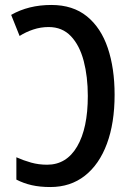

<svg xmlns="http://www.w3.org/2000/svg" viewBox="-20 -744 531 774"><path d="M183 10Q141 10 108 2.5Q75 -5 46 -20V-110Q75 -97 105.5 -88.5Q136 -80 170 -80Q248 -80 291 -153.5Q334 -227 334 -357Q334 -435 317.5 -498Q301 -561 266 -598Q231 -635 176 -635Q144 -635 114 -625Q84 -615 59 -599L25 -684Q95 -724 187 -724Q274 -724 330.5 -678Q387 -632 414.5 -550.5Q442 -469 442 -362Q442 -248 411 -164.5Q380 -81 322 -35.5Q264 10 183 10Z"/></svg>

Font: Avrile Sans Condensed Medium
Style: Regular
Weight: 500
Width: 3
Designer: Monotype Design Team
Foundry: Monotype Imaging Inc.
Version: Version 2.001;September 10, 2019;FontCreator 11.5.0.2425 64-